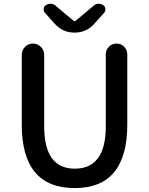

<svg xmlns="http://www.w3.org/2000/svg" viewBox="-20 -962 772 995"><path d="M367.2 12.7Q92.8 12.7 92.8 -316.4V-677.7Q92.8 -702.1 109.9 -719.2Q127 -736.3 150.9 -736.3Q174.8 -736.3 191.9 -719.2Q209 -702.1 209 -677.7V-307.6Q209 -87.9 367.2 -87.9Q528.3 -87.9 528.3 -307.6V-679.7Q528.3 -703.1 544.4 -719.7Q560.5 -736.3 584 -736.3Q607.4 -736.3 623.5 -719.7Q639.6 -703.1 639.6 -679.7V-316.4Q639.6 12.7 367.2 12.7ZM263.7 -838.9 212.9 -895.5Q206.1 -903.3 206.1 -913.1Q206.1 -927.7 217.8 -935.5Q228.5 -942.4 240.2 -942.4Q241.2 -942.4 242.2 -942.4Q255.9 -942.4 266.6 -933.6L362.3 -853.5Q364.3 -851.6 366.7 -851.6Q369.1 -851.6 371.1 -853.5L466.8 -933.6Q476.6 -942.4 490.2 -942.4Q491.2 -942.4 492.2 -942.4Q504.9 -942.4 514.6 -935.5Q526.4 -927.7 526.4 -913.1Q526.4 -903.3 519.5 -895.5L468.8 -838.9Q427.7 -793 366.2 -793Q304.7 -793 263.7 -838.9Z"/></svg>

Font: Gen Jyuu GothicX Medium
Style: Regular
Weight: 500
Designer: Ryoko NISHIZUKA (kana &amp; ideographs); Paul D. Hunt (Latin, Greek &amp; Cyrillic); Wenlong ZHANG (bopomofo); Sandoll C
Version: Version 1.058.20140828